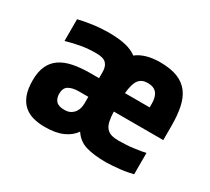

<svg xmlns="http://www.w3.org/2000/svg" viewBox="-107 -687 955 874"><g transform="rotate(30 370.5 -250.0)"><path d="M441 -209Q442 -179 446.5 -159Q451 -139 461 -127Q471 -115 486.5 -110Q502 -105 525 -105Q567 -105 604.5 -110Q642 -115 664 -120V-8Q652 -5 634 -1.5Q616 2 596 4Q576 6 557.5 7.5Q539 9 525 9Q463 9 421 -3Q379 -15 354 -53Q334 -24 297 -7.5Q260 9 203 9Q170 9 142 1.5Q114 -6 93.5 -24Q73 -42 61.5 -72Q50 -102 50 -148Q50 -193 64 -223.5Q78 -254 105 -272.5Q132 -291 171.5 -299Q211 -307 262 -307H307V-339Q307 -368 292.5 -383.5Q278 -399 240 -399Q197 -399 160.5 -392.5Q124 -386 86 -375V-489Q100 -493 119 -496.5Q138 -500 158.5 -503Q179 -506 200.5 -507.5Q222 -509 240 -509Q297 -509 333 -500Q369 -491 390 -474Q435 -509 512 -509Q569 -509 605.5 -494Q642 -479 663 -450.5Q684 -422 692.5 -380Q701 -338 701 -285V-209ZM241 -103Q262 -103 274.5 -110.5Q287 -118 294.5 -129Q302 -140 304.5 -152.5Q307 -165 307 -175V-209H257Q225 -209 205 -197.5Q185 -186 185 -155Q185 -132 197.5 -117.5Q210 -103 241 -103ZM510 -399Q480 -399 464 -379Q448 -359 443 -307H573V-325Q573 -362 558 -380.5Q543 -399 510 -399Z"/></g></svg>

Font: Share
Style: Bold
Weight: 700
Designer: Ralph du Carrois
Version: Version 1.002